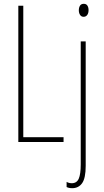

<svg xmlns="http://www.w3.org/2000/svg" viewBox="-20 -744 544 1006"><path d="M76 -714H102V-25H313V0H76ZM419 -724Q432 -724 438 -714.5Q444 -705 444 -691Q444 -675 437 -665.5Q430 -656 418 -656Q406 -656 399.5 -666Q393 -676 393 -690Q393 -704 399 -714Q405 -724 419 -724ZM329 236V209Q341 216 356 216Q382 216 392.5 192.5Q403 169 403 117V-527H429V125Q429 189 410.5 215.5Q392 242 358 242Q341 242 329 236Z"/></svg>

Font: Noto Sans Display Thin Cond
Style: Regular
Weight: 250
Width: 3
Designer: Monotype Design team
Foundry: Monotype Imaging Inc.
Version: Version 1.000